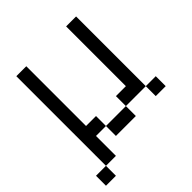

<svg xmlns="http://www.w3.org/2000/svg" viewBox="-176 -614 852 852"><g transform="rotate(-45 250.0 -187.5)"><path d="M500 0V-62.5H437.5V0ZM62.5 62.5H0V125H62.5ZM62.5 62.5H125Q125 62.5 125 -62.5H187.5V0H312.5V-62.5H187.5V-125H125Q125 -125 125 -500H62.5ZM312.5 -62.5H437.5V-500H375Q375 -500 375 -125H312.5Z"/></g></svg>

Font: Unifont
Style: Regular
Weight: 500
Version: Version 13.0.05